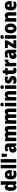

<svg xmlns="http://www.w3.org/2000/svg" viewBox="4264 -5080 826 9393"><g transform="rotate(-90 4676.5 -383.0)"><path d="M209 10Q129 10 82 -66Q35 -142 35 -277Q35 -413 82 -488Q129 -563 208 -563Q251 -563 282 -542.5Q313 -522 335 -482H340Q337 -515 335.5 -544.5Q334 -574 334 -595V-760H505V0H371L342 -59H334Q309 -25 281.5 -7.5Q254 10 209 10ZM270 -130Q307 -130 322.5 -161.5Q338 -193 339 -263V-290Q339 -356 323.5 -388Q308 -420 270 -420Q241 -420 224.5 -384.5Q208 -349 208 -278Q208 -202 224.5 -166Q241 -130 270 -130Z M827 -562Q932 -562 991.5 -497.5Q1051 -433 1051 -310V-225H764Q766 -121 866 -121Q909 -121 944.5 -131Q980 -141 1021 -164V-30Q950 10 843 10Q721 10 658 -61.5Q595 -133 595 -274Q595 -416 655.5 -489Q716 -562 827 -562ZM832 -436Q804 -436 785.5 -414Q767 -392 765 -341H894Q894 -389 877.5 -412.5Q861 -436 832 -436Z M1309 0H1138V-760H1309Z M1590 0H1419V-760H1590Z M1864 -714 1844 -456H1710L1690 -714Z M2167 -563Q2256 -563 2307.5 -513Q2359 -463 2359 -363V0H2238L2208 -73H2204Q2175 -30 2141 -10Q2107 10 2050 10Q2003 10 1971.5 -14Q1940 -38 1924 -78.5Q1908 -119 1908 -169Q1908 -258 1960 -301.5Q2012 -345 2111 -349L2189 -352V-364Q2189 -432 2131 -432Q2079 -432 2002 -391L1956 -513Q1999 -537 2052 -550Q2105 -563 2167 -563ZM2155 -245Q2080 -242 2080 -177Q2080 -121 2124 -121Q2151 -121 2170 -143Q2189 -165 2189 -200V-247Z M3050 -563Q3130 -563 3171 -513.5Q3212 -464 3212 -360V0H3041V-305Q3041 -363 3028.5 -390Q3016 -417 2990 -417Q2953 -417 2939 -379Q2925 -341 2925 -262V0H2754V-305Q2754 -417 2705 -417Q2667 -417 2653 -375.5Q2639 -334 2639 -246V0H2468V-553H2600L2621 -485H2629Q2646 -522 2683 -542.5Q2720 -563 2772 -563Q2825 -563 2857 -542.5Q2889 -522 2905 -489H2915Q2936 -524 2969.5 -543.5Q3003 -563 3050 -563Z M3902 -563Q3982 -563 4023 -513.5Q4064 -464 4064 -360V0H3893V-305Q3893 -363 3880.5 -390Q3868 -417 3842 -417Q3805 -417 3791 -379Q3777 -341 3777 -262V0H3606V-305Q3606 -417 3557 -417Q3519 -417 3505 -375.5Q3491 -334 3491 -246V0H3320V-553H3452L3473 -485H3481Q3498 -522 3535 -542.5Q3572 -563 3624 -563Q3677 -563 3709 -542.5Q3741 -522 3757 -489H3767Q3788 -524 3821.5 -543.5Q3855 -563 3902 -563Z M4258 -776Q4302 -776 4325.5 -756Q4349 -736 4349 -691Q4349 -647 4325 -627Q4301 -607 4258 -607Q4216 -607 4192 -627Q4168 -647 4168 -691Q4168 -736 4191 -756Q4214 -776 4258 -776ZM4344 -553V0H4173V-553Z M4753 -563Q4829 -563 4873.5 -511.5Q4918 -460 4918 -360V0H4747V-306Q4747 -361 4736 -389Q4725 -417 4693 -417Q4653 -417 4639.5 -378.5Q4626 -340 4626 -250V0H4455V-553H4587L4607 -484H4616Q4659 -563 4753 -563Z M5112 -776Q5156 -776 5179.5 -756Q5203 -736 5203 -691Q5203 -647 5179 -627Q5155 -607 5112 -607Q5070 -607 5046 -627Q5022 -647 5022 -691Q5022 -736 5045 -756Q5068 -776 5112 -776ZM5198 -553V0H5027V-553Z M5658 -170Q5658 -84 5606.5 -37Q5555 10 5455 10Q5409 10 5367.5 3Q5326 -4 5285 -21V-174Q5322 -154 5363.5 -141.5Q5405 -129 5441 -129Q5491 -129 5491 -160Q5491 -170 5484.5 -178.5Q5478 -187 5458 -199Q5438 -211 5397 -230Q5341 -257 5312.5 -298Q5284 -339 5284 -400Q5284 -478 5335.5 -520.5Q5387 -563 5479 -563Q5525 -563 5566 -551Q5607 -539 5651 -516L5607 -393Q5577 -410 5545 -422Q5513 -434 5486 -434Q5448 -434 5448 -409Q5448 -399 5454 -392Q5460 -385 5478.5 -374Q5497 -363 5536 -343Q5593 -314 5625.5 -275Q5658 -236 5658 -170Z M5973 -133Q5991 -133 6010 -138.5Q6029 -144 6050 -152V-21Q6022 -6 5990.5 2Q5959 10 5919 10Q5838 10 5798 -35Q5758 -80 5758 -182V-417H5699V-501L5773 -548L5815 -664H5929V-553H6043V-417H5929V-187Q5929 -133 5973 -133Z M6417 -563Q6441 -563 6466 -557L6452 -381Q6442 -384 6429.5 -385.5Q6417 -387 6398 -387Q6353 -387 6325.5 -362Q6298 -337 6298 -276V0H6128V-553H6257L6282 -465H6290Q6301 -489 6320 -511.5Q6339 -534 6364 -548.5Q6389 -563 6417 -563Z M6748 -563Q6837 -563 6888.5 -513Q6940 -463 6940 -363V0H6819L6789 -73H6785Q6756 -30 6722 -10Q6688 10 6631 10Q6584 10 6552.5 -14Q6521 -38 6505 -78.5Q6489 -119 6489 -169Q6489 -258 6541 -301.5Q6593 -345 6692 -349L6770 -352V-364Q6770 -432 6712 -432Q6660 -432 6583 -391L6537 -513Q6580 -537 6633 -550Q6686 -563 6748 -563ZM6736 -245Q6661 -242 6661 -177Q6661 -121 6705 -121Q6732 -121 6751 -143Q6770 -165 6770 -200V-247Z M7405 0H7012V-101L7204 -415H7023V-553H7396V-443L7213 -138H7405Z M7565 -776Q7609 -776 7632.5 -756Q7656 -736 7656 -691Q7656 -647 7632 -627Q7608 -607 7565 -607Q7523 -607 7499 -627Q7475 -647 7475 -691Q7475 -736 7498 -756Q7521 -776 7565 -776ZM7651 -553V0H7480V-553Z M8223 -278Q8223 -201 8198.5 -135Q8174 -69 8120.5 -29.5Q8067 10 7982 10Q7903 10 7849.5 -29Q7796 -68 7769 -133.5Q7742 -199 7742 -278Q7742 -361 7768 -425.5Q7794 -490 7848 -526.5Q7902 -563 7984 -563Q8055 -563 8109 -529.5Q8163 -496 8193 -432.5Q8223 -369 8223 -278ZM7915 -277Q7915 -203 7931 -165Q7947 -127 7983 -127Q8020 -127 8035 -165Q8050 -203 8050 -278Q8050 -352 8035 -389Q8020 -426 7983 -426Q7947 -426 7931 -389Q7915 -352 7915 -277Z M8612 -563Q8688 -563 8732.5 -511.5Q8777 -460 8777 -360V0H8606V-306Q8606 -361 8595 -389Q8584 -417 8552 -417Q8512 -417 8498.5 -378.5Q8485 -340 8485 -250V0H8314V-553H8446L8466 -484H8475Q8518 -563 8612 -563Z M9097 -562Q9202 -562 9261.5 -497.5Q9321 -433 9321 -310V-225H9034Q9036 -121 9136 -121Q9179 -121 9214.5 -131Q9250 -141 9291 -164V-30Q9220 10 9113 10Q8991 10 8928 -61.5Q8865 -133 8865 -274Q8865 -416 8925.5 -489Q8986 -562 9097 -562ZM9102 -436Q9074 -436 9055.5 -414Q9037 -392 9035 -341H9164Q9164 -389 9147.5 -412.5Q9131 -436 9102 -436Z"/></g></svg>

Font: Noto Sans Lao Condensed Black
Style: Regular
Weight: 900
Width: 3
Designer: Monotype Design Team
Foundry: Monotype Imaging Inc.
Version: Version 2.003; ttfautohint (v1.8.4.7-5d5b)